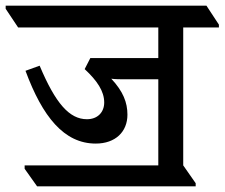

<svg xmlns="http://www.w3.org/2000/svg" viewBox="-65 -644 793 678"><path d="M66 14H626V3L582 -60V-547H708V-557L664 -624H-45V-613L-1 -547H494V-439H254L234 -400C278 -359 303 -322 303 -282C303 -248 280 -223 242 -223C180 -223 131 -279 75 -412L25 -394C85 -232 161 -137 273 -137C343 -137 385 -179 385 -239C385 -282 370 -321 328 -366C343 -364 361 -364 383 -364H494V-60H22V-48Z"/></svg>

Font: Noto Serif Devanagari Medium
Style: Regular
Weight: 500
Designer: Universal Thirst, Indian Type Foundry and the Monotype Design Team
Foundry: Monotype Imaging Inc.
Version: Version 2.004